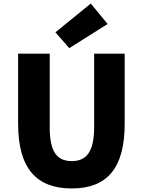

<svg xmlns="http://www.w3.org/2000/svg" viewBox="-20 -1047 803 1081"><path d="M384 14C582 14 682 -99 682 -350V-745H510V-331C510 -190 465 -140 384 -140C302 -140 260 -190 260 -331V-745H82V-350C82 -99 185 14 384 14ZM370 -776 586 -912 491 -1027 292 -865Z"/></svg>

Font: ChiuKong Gothic MN Heavy
Style: Regular
Weight: 900
Designer: Ryoko NISHIZUKA 西塚涼子 (kana, bopomofo & ideographs); Paul D. Hunt (Latin, Greek & Cyrillic); Sandoll Communications 산돌커뮤니
Foundry: Adobe
Version: Version 1.300